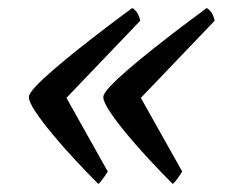

<svg xmlns="http://www.w3.org/2000/svg" viewBox="-20 -498 588 477"><path d="M224.2 -41Q196.6 -68.6 166.2 -101.3Q135.8 -133.9 110 -165.1Q84.2 -196.2 68 -220.6Q51.7 -245 51.7 -257Q51.7 -265.2 68.8 -283.5Q85.9 -301.7 114.4 -326.2Q142.9 -350.7 176.8 -377.6Q210.7 -404.5 245.3 -430.8Q279.9 -457.1 308.5 -478Q313.5 -476 319.4 -468.2Q325.4 -460.5 328.4 -446.5L120.6 -229.3L124.7 -291.1L247.8 -71.8Q239.3 -58.7 233.8 -51.4Q228.4 -44 224.2 -41ZM409.1 -41Q381.5 -68.6 351.1 -101.3Q320.7 -133.9 294.9 -165.1Q269.1 -196.2 252.9 -220.6Q236.6 -245 236.6 -257Q236.6 -265.2 253.7 -283.5Q270.8 -301.7 299.3 -326.2Q327.8 -350.7 361.7 -377.6Q395.6 -404.5 430.2 -430.8Q464.8 -457.1 493.4 -478Q498.4 -476 504.3 -468.2Q510.3 -460.5 513.3 -446.5L305.5 -229.3L309.6 -291.1L432.7 -71.8Q424.2 -58.7 418.7 -51.4Q413.3 -44 409.1 -41Z"/></svg>

Font: Texturina Medium
Style: Italic
Weight: 500
Italic angle: -11°
Designer: Guillermo Torres Carreño
Foundry: Omnibus-Type
Version: Version 1.002